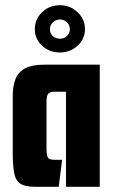

<svg xmlns="http://www.w3.org/2000/svg" viewBox="-20 -719 436 739"><path d="M116 0Q75 0 57 -13Q39 -26 34 -55.5Q29 -85 29 -132V-350Q29 -389 40 -415.5Q51 -442 77 -456Q103 -470 148 -470H364V0H234V-366H189Q177 -366 170.5 -362Q164 -358 161.5 -350Q159 -342 159 -328V-147Q159 -127 162 -118Q165 -109 171.5 -106.5Q178 -104 190 -104H219L206 0ZM211 -517Q170 -517 142 -543Q114 -569 114 -607Q114 -645 142 -672Q170 -699 211 -699Q250 -699 278.5 -672Q307 -645 307 -607Q307 -569 278.5 -543Q250 -517 211 -517ZM211 -570Q227 -570 238 -580.5Q249 -591 249 -607Q249 -622 237.5 -633Q226 -644 211 -644Q195 -644 183.5 -633Q172 -622 172 -607Q172 -591 183 -580.5Q194 -570 211 -570Z"/></svg>

Font: Smooch Sans ExtraBold
Style: Regular
Weight: 800
Designer: Robert E. Leuschke
Foundry: Robert E. Leuschke
Version: Version 1.010